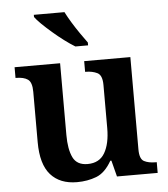

<svg xmlns="http://www.w3.org/2000/svg" viewBox="-54 -815 764 874"><g transform="rotate(-5 328.0 -378.0)"><path d="M263 10Q185 10 142.5 -38Q100 -86 100 -187V-417Q100 -461 81 -474Q62 -487 27 -487H25V-536H233V-208Q233 -143 251 -105.5Q269 -68 318 -68Q372 -68 396.5 -110Q421 -152 421 -223V-420Q421 -465 398.5 -476Q376 -487 346 -487H343V-536H554V-114Q554 -70 574.5 -59.5Q595 -49 626 -49H632V0H446L427 -74H422Q392 -21 351.5 -5.5Q311 10 263 10ZM309 -606Q286 -620 260 -639.5Q234 -659 208.5 -681Q183 -703 162.5 -723Q142 -743 133 -756V-766H273Q284 -744 300.5 -717Q317 -690 335 -664Q353 -638 367 -619V-606Z"/></g></svg>

Font: Noto Naskh Arabic SemiBold
Style: Regular
Weight: 600
Designer: Monotype Design Team, David Williams, Mohamad Dakak and Nizar Qandah
Foundry: Monotype Imaging Inc.
Version: Version 2.016